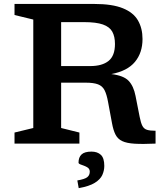

<svg xmlns="http://www.w3.org/2000/svg" viewBox="-20 -727 842 972"><path d="M53.5 -651V-707H457.5Q548.5 -707 602 -685.2Q655.5 -663.5 678.5 -623.5Q701.5 -583.5 701.5 -529.5Q701.5 -460 663.2 -413.8Q625 -367.5 543.5 -352Q606 -344.5 631.2 -317.8Q656.5 -291 666 -242L687 -135.5Q693 -104.5 701 -89.5Q709 -74.5 724.2 -69.8Q739.5 -65 767.5 -65V0Q702 3 661.5 0.5Q621 -2 598.5 -12.8Q576 -23.5 564.8 -45.5Q553.5 -67.5 547 -103.5L527 -211Q520 -249.5 509.2 -270.5Q498.5 -291.5 476.2 -300Q454 -308.5 413.5 -308.5H289.5V-79L382 -56V0H53.5V-56L148.5 -79V-628ZM436.5 -392.5Q497 -392.5 529.5 -418.5Q562 -444.5 562 -504.5Q562 -542 548.5 -566.5Q535 -591 501 -603Q467 -615 406 -615H289.5V-392.5ZM371.5 186.5Q409.5 180 422 169.8Q434.5 159.5 434.5 142Q434.5 126.5 420.2 119Q406 111.5 391.8 107Q377.5 102.5 377.5 96.5Q377.5 69.5 392.8 55Q408 40.5 443 40.5Q473 40.5 490.5 56.8Q508 73 508 113Q508 136.5 498 158.8Q488 181 460 198.5Q432 216 378.5 225.5Z"/></svg>

Font: Newsreader Caption Medium
Style: Regular
Weight: 500
Designer: Hugues Gentile
Foundry: Production Type
Version: Version 1.001